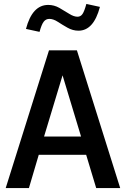

<svg xmlns="http://www.w3.org/2000/svg" viewBox="-20 -956 640 976"><path d="M9 0 229 -700H371L591 0H469L418 -169H177L127 0ZM204 -262H392L298 -573ZM181 -794 112 -809Q144 -931 225 -931Q255 -931 281.5 -916Q308 -901 331.5 -886Q355 -871 374 -871Q390 -871 399.5 -885Q409 -899 419 -936L488 -921Q456 -800 379 -800Q350 -800 323.5 -815Q297 -830 274 -845Q251 -860 231 -860Q213 -860 202 -845.5Q191 -831 181 -794Z"/></svg>

Font: Red Hat Mono Medium
Style: Regular
Weight: 500
Monospace: yes
Designer: Pentagram, MCKL
Foundry: Pentagram, MCKL
Version: Version 1.023; ttfautohint (v1.8.3)